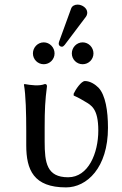

<svg xmlns="http://www.w3.org/2000/svg" viewBox="-20 -804 532 834"><path d="M174 -251C174 -326 176 -368 184 -429C184 -436 181 -439 175 -439C150 -429 115 -434 86 -439L84 -436C92 -393 94 -310 94 -235V-173C94 -66 126 10 267 10C357 10 449 -75 449 -249C449 -323 438 -391 408 -423C394 -437 372 -452 349 -452C333 -452 308 -415 300 -397C300 -397 300 -389 300 -389C325 -378 337 -370 349 -363C376 -347 407 -333 407 -237C407 -139 364 -34 276 -34C183 -34 174 -97 174 -189ZM317 -784C304 -784 293 -778 289 -767L237 -624C236 -621 235 -617 235 -614C235 -607 241 -601 249 -601C253 -601 258 -605 261 -609L353 -731C357 -736 359 -744 359 -749C359 -769 337 -784 317 -784ZM123 -572C123 -546 144 -525 170 -525C196 -525 217 -546 217 -572C217 -598 196 -620 170 -620C144 -620 123 -598 123 -572ZM292 -572C292 -546 313 -525 339 -525C365 -525 386 -546 386 -572C386 -598 365 -620 339 -620C313 -620 292 -598 292 -572Z"/></svg>

Font: Libertinus Sans
Style: Regular
Weight: 400
Designer: Philipp H. Poll, Khaled Hosny
Foundry: Caleb Maclennan
Version: Version 7.050;RELEASE